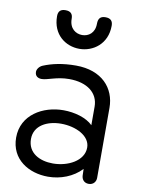

<svg xmlns="http://www.w3.org/2000/svg" viewBox="-92 -898 720 969"><g transform="rotate(10 267.5 -413.5)"><path d="M105 -165C105 -235 172 -267 242 -267C316 -267 392 -232 392 -171C392 -102 311 -62 235 -62C167 -62 105 -93 105 -165ZM99 -539C82 -532 71 -516 71 -503C71 -480 88 -472 105 -472C136 -472 178 -496 243 -496C337 -496 393 -450 393 -381V-286C360 -319 299 -336 242 -336C137 -336 30 -276 30 -159C30 -47 124 8 222 8C286 8 350 -16 393 -62C393 -53 393 -47 394 -28C395 -9 407 8 431 8C455 8 468 -10 468 -29V-388C468 -489 398 -569 265 -569C196 -569 143 -557 99 -539ZM127 -798C127 -703 196 -655 266 -655C336 -655 407 -704 407 -798C407 -823 395 -835 369 -835C344 -835 332 -823 332 -795C332 -747 300 -726 268 -726C236 -726 202 -747 202 -798C202 -823 190 -835 164 -835C139 -835 127 -823 127 -798Z"/></g></svg>

Font: Numismatica Pro
Style: Regular
Weight: 400
Designer: Chris Hopkins
Foundry: Edward C. D. Hopkins
Version: Version 2.19D